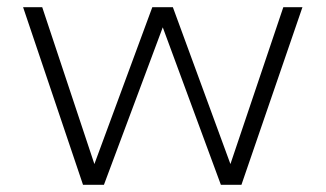

<svg xmlns="http://www.w3.org/2000/svg" viewBox="-20 -512 902 532"><path d="M210 0 44 -492H97L242 -56H241L402 -492H459L619 -56H618L765 -492H818L649 0H592L430 -439H432L268 0Z"/></svg>

Font: Nunito Sans 7pt ExtraLight
Style: Regular
Weight: 250
Designer: Vernon Adams
Foundry: Vernon Adams
Version: Version 3.101;gftools[0.9.27]